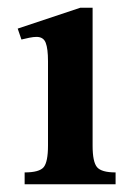

<svg xmlns="http://www.w3.org/2000/svg" viewBox="-20 -478 338 498"><path d="M279.8 0H43.9V-30.8Q82 -30.8 93.3 -44.4Q104.5 -58.1 104.5 -100.6V-319.3Q104.5 -351.6 98.6 -366.9Q92.8 -382.3 74.7 -382.3Q66.9 -382.3 55.9 -380.1Q44.9 -377.9 35.6 -375.5L25.9 -403.8L188.5 -458H220.2V-100.1Q220.2 -58.1 231.7 -44.4Q243.2 -30.8 279.8 -30.8Z"/></svg>

Font: Awami Nastaliq
Style: Bold
Weight: 700
Designer: Peter Martin, SIL International
Foundry: SIL International
Version: Version 3.100